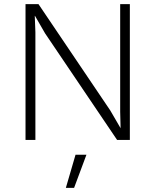

<svg xmlns="http://www.w3.org/2000/svg" viewBox="-20 -680 755 933"><path d="M611 -660V0H549L199 -518L150 -603H149L152 -523V0H104V-660H167L516 -143L566 -57L564 -137V-660ZM400 72 340 233H300L347 72Z"/></svg>

Font: Elaine Sans Light
Style: Regular
Weight: 300
Designer: Wei Huang
Foundry: Wei Huang
Version: Version 2.001;December 24, 2019;FontCreator 12.0.0.2547 64-b